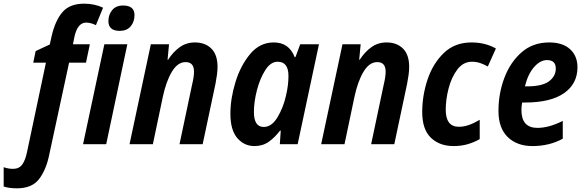

<svg xmlns="http://www.w3.org/2000/svg" viewBox="-133 -785 3181 1045"><path d="M599 -703Q599 -755 537 -755Q498 -755 477.5 -730Q457 -705 457 -670Q457 -617 519 -617Q557 -617 578 -641.5Q599 -666 599 -703ZM445 0 560 -544H435L319 0ZM135 57 243 -444H335L356 -544H264L272 -584Q289 -662 336 -662Q361 -662 389 -648L428 -743Q382 -765 325 -765Q246 -765 206.5 -718.5Q167 -672 148 -588L138 -543L61 -507L48 -444H117L14 43Q5 87 -12 110.5Q-29 134 -62 134Q-88 134 -113 125V230Q-84 240 -41 240Q42 240 80.5 188.5Q119 137 135 57Z M699 0 753 -257Q771 -342 802.5 -394.5Q834 -447 877 -447Q923 -447 923 -395Q923 -381 920 -361.5Q917 -342 912 -322L844 0H970L1040 -330Q1045 -356 1048 -379Q1051 -402 1051 -421Q1051 -487 1017.5 -520.5Q984 -554 928 -554Q881 -554 845 -528Q809 -502 782 -460H779L787 -544H688L572 0Z M1249 -176Q1249 -231 1265.5 -294.5Q1282 -358 1311 -403.5Q1340 -449 1378 -449Q1437 -449 1437 -372Q1437 -348 1434 -322Q1431 -296 1423 -262Q1409 -200 1377.5 -147Q1346 -94 1302 -94Q1249 -94 1249 -176ZM1391 -74H1395L1390 0H1487L1603 -544H1501L1475 -474H1471Q1440 -554 1357 -554Q1281 -554 1228.5 -491Q1176 -428 1148.5 -338Q1121 -248 1121 -166Q1121 -77 1158.5 -33.5Q1196 10 1252 10Q1297 10 1330 -13.5Q1363 -37 1391 -74Z M1742 0 1796 -257Q1814 -342 1845.5 -394.5Q1877 -447 1920 -447Q1966 -447 1966 -395Q1966 -381 1963 -361.5Q1960 -342 1955 -322L1887 0H2013L2083 -330Q2088 -356 2091 -379Q2094 -402 2094 -421Q2094 -487 2060.5 -520.5Q2027 -554 1971 -554Q1924 -554 1888 -528Q1852 -502 1825 -460H1822L1830 -544H1731L1615 0Z M2478 -28V-133Q2448 -115 2420 -105Q2392 -95 2364 -95Q2293 -95 2293 -188Q2293 -243 2308.5 -303.5Q2324 -364 2356 -406.5Q2388 -449 2436 -449Q2460 -449 2481.5 -441.5Q2503 -434 2522 -423L2566 -521Q2508 -554 2433 -554Q2342 -554 2282.5 -496.5Q2223 -439 2194 -352Q2165 -265 2165 -175Q2165 -81 2212 -35.5Q2259 10 2336 10Q2378 10 2413.5 -0.5Q2449 -11 2478 -28Z M2930 -30V-127Q2855 -89 2792 -89Q2705 -89 2705 -186Q2705 -207 2709 -227H2724Q2864 -227 2937 -278Q3010 -329 3010 -419Q3010 -480 2970 -517Q2930 -554 2856 -554Q2767 -554 2705.5 -500Q2644 -446 2612 -361Q2580 -276 2580 -181Q2580 -88 2630.5 -39Q2681 10 2765 10Q2857 10 2930 -30ZM2844 -458Q2892 -458 2892 -412Q2892 -370 2855 -342.5Q2818 -315 2736 -315H2724Q2740 -381 2773.5 -419.5Q2807 -458 2844 -458Z"/></svg>

Font: Noto Sans UI SemiCondensed
Style: Bold Italic
Weight: 700
Width: 4
Designer: Monotype Design Team
Foundry: Monotype Imaging Inc.
Version: 1.001